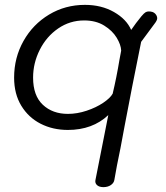

<svg xmlns="http://www.w3.org/2000/svg" viewBox="-20 -532 681 789"><path d="M626 -457Q626 -448 614 -433L560 -360Q520 -163 492 -14Q487 15 482.5 37Q478 59 475 77Q459 153 450 207Q448 220 435.5 228.5Q423 237 405 237Q388 237 379 229Q370 221 372 209L425 -59Q360 2 259 2Q197 2 147 -23.5Q97 -49 67.5 -97.5Q38 -146 38 -213Q38 -295 76.5 -363.5Q115 -432 181.5 -472Q248 -512 329 -512Q397 -512 448.5 -482.5Q500 -453 519 -409Q538 -437 561 -465Q572 -478 578 -481.5Q584 -485 591 -485Q609 -485 617.5 -476Q626 -467 626 -457ZM471 -287Q474 -300 478 -324Q477 -348 459.5 -377Q442 -406 408 -427Q374 -448 326 -448Q267 -448 219 -415Q171 -382 143.5 -327.5Q116 -273 116 -213Q116 -139 156 -101.5Q196 -64 259 -64Q297 -64 336 -77Q375 -90 404 -109.5Q433 -129 443 -147Q459 -214 471 -287Z"/></svg>

Font: Mali
Style: Italic
Weight: 400
Italic angle: -10°
Version: Version 1.000; ttfautohint (v1.6)